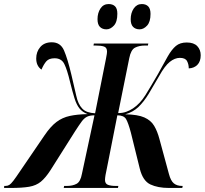

<svg xmlns="http://www.w3.org/2000/svg" viewBox="-72 -929 1012 949"><path d="M-52 0 -51 -10H-45Q-34 -10 -26 -15Q-18 -20 -6 -35.5Q6 -51 28 -84L148 -260Q178 -304 207 -326Q236 -348 273 -356Q310 -364 361 -365Q335 -375 320.5 -393.5Q306 -412 296 -444Q286 -476 274 -525Q260 -584 246 -612.5Q232 -641 198 -641Q170 -641 157 -626Q144 -611 133 -585Q107 -603 107 -640Q107 -673 127 -696.5Q147 -720 184 -720Q227 -720 244.5 -679.5Q262 -639 281 -559Q296 -497 305 -455.5Q314 -414 334 -393Q345 -381 361.5 -375.5Q378 -370 398 -369L452 -640Q455 -655 456 -662.5Q457 -670 457 -674Q457 -694 442 -699Q427 -704 400 -704H390L392 -714H661L659 -704H645Q616 -704 595.5 -693.5Q575 -683 567 -642L512 -370Q534 -370 552 -376.5Q570 -383 585 -393Q620 -416 646.5 -458.5Q673 -501 707 -560Q737 -615 757 -650Q777 -685 797.5 -702Q818 -719 851 -719Q886 -719 903 -701Q920 -683 920 -656Q920 -625 903.5 -608.5Q887 -592 861 -591Q861 -611 852.5 -627Q844 -643 817 -643Q792 -643 767 -623Q742 -603 714 -552Q686 -503 662.5 -464.5Q639 -426 612.5 -400.5Q586 -375 547 -364Q609 -363 641.5 -348.5Q674 -334 690 -307Q706 -280 716 -242L763 -69Q772 -35 787.5 -22.5Q803 -10 828 -10H831L829 0H763Q708 0 671 -17.5Q634 -35 619 -95L575 -273Q562 -322 551 -340.5Q540 -359 508 -359L462 -126Q452 -79 449.5 -63.5Q447 -48 447 -40Q447 -21 461.5 -15.5Q476 -10 499 -10H513L511 0H243L245 -10H259Q287 -10 306.5 -20.5Q326 -31 333 -70L395 -359Q372 -359 358 -352Q344 -345 331.5 -328Q319 -311 299 -280L177 -87Q153 -50 130 -31Q107 -12 72.5 -6Q38 0 -20 0ZM618 -784Q598 -784 586 -796Q574 -808 574 -834Q574 -865 589 -887Q604 -909 629 -909Q649 -909 660.5 -897.5Q672 -886 672 -860Q672 -821 655 -802.5Q638 -784 618 -784ZM454 -784Q434 -784 422 -796Q410 -808 410 -834Q410 -865 424.5 -887Q439 -909 465 -909Q485 -909 496.5 -898Q508 -887 508 -861Q508 -821 491 -802.5Q474 -784 454 -784Z"/></svg>

Font: Noto Serif Display ExtraCondensed
Style: Bold Italic
Weight: 700
Width: 2
Italic angle: -12°
Designer: Monotype Design Team
Foundry: Monotype Imaging Inc.
Version: Version 2.009